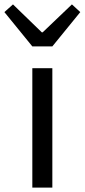

<svg xmlns="http://www.w3.org/2000/svg" viewBox="-55 -853 385 873"><path d="M92 0H183V-543H92ZM92 -642H183L310 -798L272 -833L139 -706H135L4 -833L-35 -798Z"/></svg>

Font: Noto Sans T Chinese Regular
Style: Regular
Weight: 400
Designer: Ryoko NISHIZUKA (kana & ideographs); Paul D. Hunt (Latin, Greek & Cyrillic); Wenlong ZHANG (bopomofo); Sandoll Communica
Foundry: Adobe Systems Incorporated
Version: Version 1.000;PS 1;hotconv 1.0.78;makeotf.lib2.5.61930